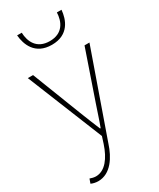

<svg xmlns="http://www.w3.org/2000/svg" viewBox="-233 -786 891 1079"><g transform="rotate(-30 212.0 -247.0)"><path d="M66 222C148 222 196 142 220 68L412 -478H380L272 -164C258 -124 242 -72 226 -30H222C204 -72 184 -124 168 -164L46 -478H12L210 12L196 56C170 134 128 192 68 192C56 192 40 188 30 184L20 212C32 218 50 222 66 222ZM224 -572C334 -572 363 -656 368 -716H338C336 -658 309 -596 224 -596C139 -596 112 -658 110 -716H80C85 -656 114 -572 224 -572Z"/></g></svg>

Font: Source Sans Pro ExtraLight
Style: Regular
Weight: 200
Designer: Paul D. Hunt
Foundry: Adobe Systems Incorporated
Version: Version 3.006;hotconv 1.0.111;makeotfexe 2.5.65597